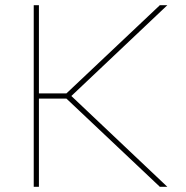

<svg xmlns="http://www.w3.org/2000/svg" viewBox="-20 -730 715 740"><path d="M236 -350 593 -13 596 -10H625L607 -27L255 -360L607 -693L625 -710H596L593 -707L236 -370H130V-700V-710H110V-700V-370V-350V-20V-10H130V-20V-350Z"/></svg>

Font: Nordica Plus
Style: NordicaClassicUltraLight
Weight: 300
Version: Version 1